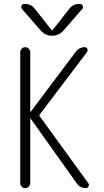

<svg xmlns="http://www.w3.org/2000/svg" viewBox="-20 -975 540 995"><path d="M85 -26.4V-704.1Q85 -713.9 92.3 -722.2Q99.6 -730.5 110.8 -730.5Q122.1 -730.5 129.4 -722.2Q136.7 -713.9 136.7 -704.1V-396.5Q136.7 -395.5 137.7 -394.5L139.6 -396.5L372.1 -706.1Q389.6 -730.5 419.9 -730.5Q428.7 -730.5 432.6 -722.2Q436.5 -713.9 431.6 -706.1L185.5 -380.9Q181.6 -377 185.5 -373L438.5 -24.4Q443.4 -16.6 438.5 -8.3Q433.6 0 424.8 0Q395.5 0 377.9 -24.4L139.6 -359.4Q139.6 -360.4 137.7 -360.4Q136.7 -360.4 136.7 -359.4V-26.4Q136.7 -16.6 129.4 -8.3Q122.1 0 110.8 0Q99.6 0 92.3 -7.8Q85 -15.6 85 -26.4ZM190.4 -817.4 93.8 -928.7Q87.9 -935.5 91.8 -945.3Q95.7 -955.1 106.4 -955.1Q141.6 -955.1 161.1 -928.7L248 -818.4Q249 -817.4 250 -817.4L252 -818.4L338.9 -928.7Q358.4 -955.1 393.6 -955.1Q403.3 -955.1 408.2 -945.3Q413.1 -935.5 406.2 -928.7L309.6 -817.4Q285.2 -790 252 -790H248Q214.8 -790 190.4 -817.4Z"/></svg>

Font: Rounded-L Mgen+ 1mn light
Style: Regular
Weight: 200
Designer: [Source Han Sans]
Ryoko NISHIZUKA  (kana & ideographs); Paul D. Hunt (Latin, Greek & Cyrillic); Wenlong ZHANG  (bopomofo
Version: Version 1.059.20150602